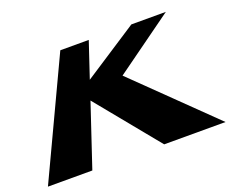

<svg xmlns="http://www.w3.org/2000/svg" viewBox="-112 -736 1076 894"><g transform="rotate(-20 426.0 -288.5)"><path d="M866 0 489.2 -367 780.3 -577H609.3L339.4 -401L398.3 -577H257.3L-14 0H206L309.3 -309L562 0Z"/></g></svg>

Font: Hussar Milosc
Style: Obl
Weight: 700
Foundry: Cannot Into Space Fonts
Version: Version 1.02